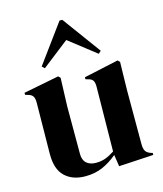

<svg xmlns="http://www.w3.org/2000/svg" viewBox="-114 -836 795 936"><g transform="rotate(-15 283.5 -368.0)"><path d="M61 -137 64 -394Q64 -416 56.5 -426.5Q49 -437 31 -441L19 -445V-455L198 -490L208 -480L203 -338V-97Q203 -66 220.5 -50.5Q238 -35 268 -35Q295 -35 316.5 -43Q338 -51 362 -67L366 -393Q366 -415 359 -425Q352 -435 333 -439L323 -442V-452L498 -490L508 -480L505 -338V-67Q505 -44 511.5 -32Q518 -20 537 -13L547 -10V0L372 10L363 -49Q326 -18 287.5 -1.5Q249 15 201 15Q137 15 98.5 -21.5Q60 -58 61 -137ZM133 -557 275 -751H289L431 -557L418 -545L282 -651L146 -545Z"/></g></svg>

Font: DeepMind Serif Display
Style: Regular
Weight: 800
Designer: Frank Grießhammer / Modifications: Colophon Foundry
Foundry: Colophon Foundry
Version: Version 5.002